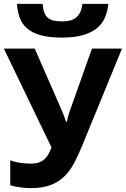

<svg xmlns="http://www.w3.org/2000/svg" viewBox="-20 -966 653 996"><path d="M612.8 -713.9 405.8 -209Q384.8 -157.7 362.8 -116.9Q340.8 -76.2 310.8 -48.1Q280.8 -20 239.7 -5.1Q198.7 9.8 140.1 9.8Q115.2 9.8 86.7 6.1Q58.1 2.4 33.2 -4.9V-134.8Q57.1 -125 85.7 -121.1Q114.3 -117.2 140.1 -117.2Q165 -117.2 182.4 -123.5Q199.7 -129.9 211.9 -141.4Q224.1 -152.8 232.4 -168.2Q240.7 -183.6 247.1 -201.2L0 -713.9H160.2L294.9 -405.8Q298.3 -398.4 302.7 -387.9Q307.1 -377.4 311 -366.9Q314.9 -356.4 318.1 -347.7Q321.3 -338.9 321.8 -335H327.1Q328.1 -339.4 330.1 -348.4Q332 -357.4 335 -367.7Q337.9 -377.9 341.1 -387.9Q344.2 -397.9 347.2 -404.8L457 -713.9ZM542 -945.8Q538.1 -906.7 524.2 -874.5Q510.3 -842.3 482.2 -819.3Q454.1 -796.4 409.9 -783.7Q365.7 -771 301.3 -771Q234.9 -771 191.2 -783.2Q147.5 -795.4 121.1 -818.1Q94.7 -840.8 82.8 -873Q70.8 -905.3 67.9 -945.8H201.2Q203.6 -918 210.2 -900.4Q216.8 -882.8 229 -872.8Q241.2 -862.8 259.8 -858.9Q278.3 -855 304.2 -855Q325.7 -855 343.5 -859.4Q361.3 -863.8 374.5 -874.5Q387.7 -885.3 396 -902.6Q404.3 -919.9 407.2 -945.8Z"/></svg>

Font: Droid Sans
Style: Bold
Weight: 700
Foundry: Ascender Corporation
Version: Version 1.00 build 112